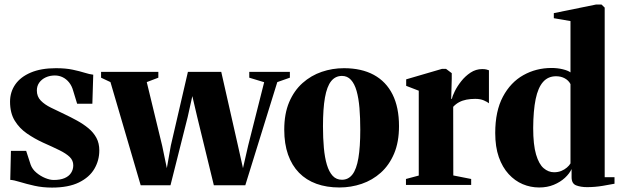

<svg xmlns="http://www.w3.org/2000/svg" viewBox="-20 -838 2814 870"><path d="M215.5 12Q173.5 12 136.5 3.8Q99.5 -4.5 71.2 -13.2Q43 -22 26.5 -23L29.5 -154.5H98.5L119 -91.5Q126.5 -71 145 -55.5Q163.5 -40 185 -31.2Q206.5 -22.5 223 -22.5Q253 -22.5 272.8 -31Q292.5 -39.5 302.2 -54.8Q312 -70 312 -89Q312 -111 295.8 -126.8Q279.5 -142.5 249 -157.5Q218.5 -172.5 174.5 -192Q136.5 -209.5 102.2 -233Q68 -256.5 46.8 -291.2Q25.5 -326 25.5 -377Q25.5 -421 49.2 -455.2Q73 -489.5 119.5 -509.2Q166 -529 233.5 -529Q278 -529 309.5 -522.2Q341 -515.5 363.2 -508.5Q385.5 -501.5 402.5 -499.5L398.5 -368H329.5L311.5 -427Q305.5 -449 293 -464.5Q280.5 -480 264 -488Q247.5 -496 228.5 -496Q206 -496 187.5 -487.5Q169 -479 158 -463.8Q147 -448.5 147 -428Q147 -400.5 164.8 -382.2Q182.5 -364 210.8 -350.2Q239 -336.5 271.5 -321Q301 -307 329.2 -291.5Q357.5 -276 380.5 -257Q403.5 -238 416.8 -213.5Q430 -189 430 -156.5Q430 -111 407.5 -72.8Q385 -34.5 337.5 -11.2Q290 12 215.5 12Z M438 -486V-512.5H697.5V-486L645 -466L715 -177L736 -76L754 -178L831.5 -512.5H982.5L1058.5 -177L1081 -76L1104.5 -178.5L1177 -465.5L1109.5 -486V-512.5H1293.5V-486L1236.5 -466L1091.5 1.5H949L873.5 -308.5L851.5 -402.5L830.5 -308L752.5 1.5H617.5L480.5 -466Z M1268 -250.5Q1268 -322.5 1290.2 -375Q1312.5 -427.5 1351 -461.8Q1389.5 -496 1437.8 -512.5Q1486 -529 1538.5 -529Q1618 -529 1673.8 -498.8Q1729.5 -468.5 1758.8 -410Q1788 -351.5 1788 -266.5Q1788 -194.5 1765.8 -142Q1743.5 -89.5 1705.5 -55.5Q1667.5 -21.5 1619 -5Q1570.5 11.5 1518 11.5Q1460 11.5 1413.8 -5.2Q1367.5 -22 1335 -55.2Q1302.5 -88.5 1285.2 -137.5Q1268 -186.5 1268 -250.5ZM1529.5 -23.5Q1558.5 -23.5 1577 -47.5Q1595.5 -71.5 1604 -121.8Q1612.5 -172 1612.5 -250.5Q1612.5 -304 1608.8 -348.8Q1605 -393.5 1595.8 -426Q1586.5 -458.5 1570.2 -476.2Q1554 -494 1529.5 -494Q1499.5 -494 1480.5 -470.2Q1461.5 -446.5 1452.5 -396.2Q1443.5 -346 1443.5 -265.5Q1443.5 -212.5 1447.5 -168.2Q1451.5 -124 1461.2 -91.5Q1471 -59 1487.5 -41.2Q1504 -23.5 1529.5 -23.5Z M1819.5 0V-27L1877.5 -42.5V-427L1820.5 -449V-478.5L1983 -526H2001L2027 -506.5V-481L2024.5 -389.5L2027.5 -390.5Q2030 -402.5 2040.8 -424.5Q2051.5 -446.5 2069.8 -469.8Q2088 -493 2112.2 -509Q2136.5 -525 2165 -525Q2176.5 -525 2183.8 -523.2Q2191 -521.5 2195.5 -519.5V-370Q2188.5 -376 2172.5 -383Q2156.5 -390 2133.5 -390Q2112 -390 2093.8 -386.5Q2075.5 -383 2060.5 -375Q2045.5 -367 2033.5 -354L2034 -43L2115 -27V0Z M2423 11.5Q2384 11.5 2348.5 -3.5Q2313 -18.5 2284.8 -49.2Q2256.5 -80 2240.2 -126.2Q2224 -172.5 2224 -235.5Q2224 -334.5 2258.8 -399.8Q2293.5 -465 2351.5 -497.5Q2409.5 -530 2479 -530Q2506 -530 2529.8 -524.2Q2553.5 -518.5 2565 -510V-742.5L2489.5 -755.5V-778.5L2681 -817.5H2705.5L2720 -803.5V-35H2764.5V-5.5Q2747 -2 2711.5 4Q2676 10 2640.5 10Q2611.5 10 2590.8 2Q2570 -6 2570 -35V-72Q2560.5 -51.5 2539.8 -32.2Q2519 -13 2489.5 -0.8Q2460 11.5 2423 11.5ZM2490.5 -57.5Q2509 -57.5 2523.5 -63.5Q2538 -69.5 2548.8 -78.8Q2559.5 -88 2565 -97.5V-457Q2556.5 -473.5 2539.2 -483Q2522 -492.5 2499.5 -492.5Q2463.5 -492.5 2440.8 -466.8Q2418 -441 2407.2 -389Q2396.5 -337 2396 -258Q2396 -182 2409 -138Q2422 -94 2443.5 -75.8Q2465 -57.5 2490.5 -57.5Z"/></svg>

Font: Merriweather 120pt ExtraBold
Style: Regular
Weight: 800
Version: Version 2.100